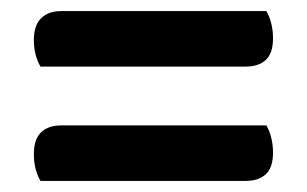

<svg xmlns="http://www.w3.org/2000/svg" viewBox="-20 -468 553 346"><path d="M53 -348Q48 -356 44.5 -368.5Q41 -381 41 -396Q41 -422 54 -435Q67 -448 90 -448H460Q465 -440 468.5 -427Q472 -414 472 -399Q472 -372 459 -360Q446 -348 423 -348ZM53 -142Q48 -150 44.5 -162.5Q41 -175 41 -190Q41 -217 54 -229.5Q67 -242 90 -242H460Q465 -234 468.5 -221Q472 -208 472 -193Q472 -166 459 -154Q446 -142 423 -142Z"/></svg>

Font: Baloo Da 2 SemiBold
Style: Regular
Weight: 600
Designer: Noopur Datye, Sulekha Rajkumar and Ek Type
Foundry: Ek Type
Version: Version 1.640;hotconv 1.0.111;makeotfexe 2.5.65597; ttfautoh